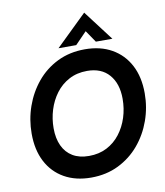

<svg xmlns="http://www.w3.org/2000/svg" viewBox="-99 -1001 946 1098"><g transform="rotate(-10 374.0 -452.0)"><path d="M342 16Q252 16 186 -21.5Q120 -59 84.5 -127.5Q49 -196 49 -290Q49 -372 75.5 -447.5Q102 -523 151.5 -583Q201 -643 272 -678Q343 -713 432 -713Q522 -713 588 -675.5Q654 -638 690 -569.5Q726 -501 726 -406Q726 -324 699 -248.5Q672 -173 622 -113.5Q572 -54 501 -19Q430 16 342 16ZM351 -108Q409 -108 454.5 -131.5Q500 -155 531.5 -196Q563 -237 579.5 -288.5Q596 -340 596 -397Q596 -485 551 -537Q506 -589 423 -589Q364 -589 318 -564.5Q272 -540 241 -498.5Q210 -457 194 -405.5Q178 -354 178 -299Q178 -240 198 -197Q218 -154 256.5 -131Q295 -108 351 -108ZM285 -745 465 -920 598 -745H502L455 -814L388 -745Z"/></g></svg>

Font: Hanken Grotesk
Style: Bold Italic
Weight: 700
Italic angle: -8°
Designer: Alfredo Marco Pradil
Foundry: Hanken Design Co.
Version: Version 3.013